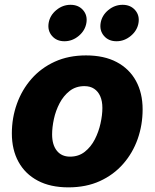

<svg xmlns="http://www.w3.org/2000/svg" viewBox="-20 -785 656 815"><path d="M270.5 10.3Q193.8 10.3 140.4 -18.1Q86.9 -46.4 58.6 -97.9Q30.3 -149.4 30.3 -218.8Q30.3 -284.7 51.8 -344.5Q73.2 -404.3 113.8 -450.4Q154.3 -496.6 212.6 -523.2Q271 -549.8 345.2 -549.8Q421.9 -549.8 475.3 -521.5Q528.8 -493.2 557.1 -441.7Q585.4 -390.1 585.4 -320.8Q585.4 -254.9 564.5 -195.3Q543.5 -135.7 502.9 -89.4Q462.4 -43 404.1 -16.4Q345.7 10.3 270.5 10.3ZM277.3 -120.1Q314 -120.1 340.1 -140.9Q366.2 -161.6 382.6 -193.6Q398.9 -225.6 406.7 -261.2Q414.6 -296.9 414.6 -326.7Q414.6 -356 405.5 -376.5Q396.5 -397 379.6 -408.2Q362.8 -419.4 338.4 -419.4Q301.8 -419.4 275.6 -398.9Q249.5 -378.4 232.9 -346.7Q216.3 -314.9 208.7 -279.5Q201.2 -244.1 201.2 -214.4Q201.2 -170.4 221.2 -145.3Q241.2 -120.1 277.3 -120.1ZM474.6 -609.9Q440.9 -609.9 421.4 -632.6Q401.9 -655.3 407.2 -687.5Q412.6 -719.7 439.7 -742.2Q466.8 -764.6 500.5 -764.6Q533.7 -764.6 553.5 -742.2Q573.2 -719.7 567.9 -687.5Q562.5 -655.3 535.2 -632.6Q507.8 -609.9 474.6 -609.9ZM253.4 -609.9Q220.2 -609.9 200.7 -632.6Q181.2 -655.3 186.5 -687.5Q191.9 -719.7 219 -742.2Q246.1 -764.6 279.3 -764.6Q313 -764.6 332.5 -742.2Q352.1 -719.7 346.7 -687.5Q341.3 -655.3 314.2 -632.6Q287.1 -609.9 253.4 -609.9Z"/></svg>

Font: Inter 16pt ExtraBold
Style: Italic
Weight: 800
Italic angle: -9.3988°
Version: Version 4.001;git-66647c0bb